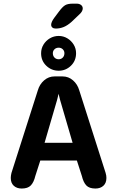

<svg xmlns="http://www.w3.org/2000/svg" viewBox="-20 -1050 659 1079"><path d="M102 9.5Q74.5 9.5 57.5 -6Q40.5 -21.5 40.5 -50Q40.5 -56.5 41.5 -63.5Q42.5 -70.5 44.5 -78.5L192.5 -542Q202.5 -576.5 228 -598.5Q253.5 -620.5 286 -620.5H332Q365 -620.5 390.2 -598.5Q415.5 -576.5 425.5 -542L573.5 -78.5Q576 -70.5 577 -63.5Q578 -56.5 578 -50Q578 -21.5 561 -6Q544 9.5 516 9.5Q481.5 9.5 465 -8Q448.5 -25.5 440 -61L412 -148H206.5L178.5 -61Q170 -25.5 153.2 -8Q136.5 9.5 102 9.5ZM230.5 -247.5H388L317.5 -489Q315 -498.5 313 -507.2Q311 -516 309 -523Q307.5 -516 305.5 -507.2Q303.5 -498.5 301 -489ZM310 -652.5Q269.5 -652.5 240.2 -680.5Q211 -708.5 211 -750.5Q211 -777.5 224.5 -799.5Q238 -821.5 260.5 -834.8Q283 -848 310 -848Q336 -848 358.2 -834.8Q380.5 -821.5 394 -799.5Q407.5 -777.5 407.5 -751Q407.5 -708.5 378.5 -680.5Q349.5 -652.5 310 -652.5ZM310 -717Q323.5 -717 332.8 -726.5Q342 -736 342 -751Q342 -764 332.8 -773Q323.5 -782 310 -782Q295.5 -782 286.2 -773Q277 -764 277 -751Q277 -736 286.2 -726.5Q295.5 -717 310 -717ZM293 -889.5Q281.5 -889.5 274.5 -895.2Q267.5 -901 267.5 -911Q267.5 -926 285 -950L312 -986Q331 -1011.5 345.8 -1020.5Q360.5 -1029.5 389.5 -1029.5H410.5Q426 -1029.5 435.5 -1022Q445 -1014.5 445 -1002.5Q445 -986 426 -969L382.5 -927.5Q359.5 -907 338 -898.2Q316.5 -889.5 293 -889.5Z"/></svg>

Font: Sono ExtraLight Monospace SemiBold
Style: Regular
Weight: 600
Version: Version 2.112